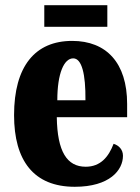

<svg xmlns="http://www.w3.org/2000/svg" viewBox="-20 -707 539 737"><path d="M150 -604H392V-687H150ZM267 10C401 10 452 -54 452 -109C452 -133 436 -149 416 -155C397 -105 366 -67 309 -67C237 -67 200 -125 198 -257H468V-308C468 -466 388 -550 257 -550C115 -550 34 -453 34 -265C34 -91 109 10 267 10ZM308 -322H200C200 -426 226 -483 261 -483C294 -483 309 -423 308 -322Z"/></svg>

Font: Noto Serif Myanmar ExtraCondensed Black
Style: Regular
Weight: 900
Width: 2
Designer: Ben Mitchell and the Monotype Design Team
Foundry: Monotype Imaging Inc.
Version: Version 2.106